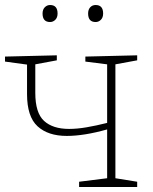

<svg xmlns="http://www.w3.org/2000/svg" viewBox="-21 -747 611 767"><path d="M527 -21V0H295V-21L407 -35V-230Q361 -217 320.5 -210.5Q280 -204 246 -204Q171 -204 129 -242.5Q87 -281 87 -371V-489L-1 -501V-521L206 -526V-506L120 -490V-376Q120 -296 155 -264Q190 -232 255 -232Q287 -232 325 -238.5Q363 -245 407 -256V-490L320 -501V-521L527 -526V-506L440 -490V-35ZM361 -659Q331 -659 331 -693Q331 -709 339.5 -718Q348 -727 361 -727Q391 -727 391 -693Q391 -677 382 -668Q373 -659 361 -659ZM179 -659Q149 -659 149 -693Q149 -709 158 -718Q167 -727 179 -727Q209 -727 209 -693Q209 -677 200 -668Q191 -659 179 -659Z"/></svg>

Font: Bitter ExtraLight
Style: Regular
Weight: 200
Designer: Sol Matas, and Bitter project Authors
Foundry: Sol Matas
Version: Version 2.001